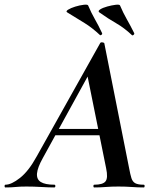

<svg xmlns="http://www.w3.org/2000/svg" viewBox="-58 -823 683 843"><path d="M-34 0Q-38 0 -38 -6Q-38 -12 -34 -12Q-8 -12 30 -42Q68 -72 103 -136L382 -634Q384 -638 391.5 -637Q399 -636 400 -633L509 -84Q514 -57 519 -41Q524 -25 536 -18.5Q548 -12 573 -12Q577 -12 577 -6Q577 0 573 0Q547 0 520.5 -2Q494 -4 462 -4Q431 -4 406.5 -2Q382 0 356 0Q352 0 352 -6Q352 -12 356 -12Q394 -12 405.5 -27Q417 -42 408 -84L323 -505L379 -582L130 -129Q107 -88 104.5 -62Q102 -36 121 -24Q140 -12 181 -12Q185 -12 185 -6Q185 0 180 0Q157 0 123.5 -2Q90 -4 58 -4Q29 -4 10.5 -2Q-8 0 -34 0ZM171 -229 186 -257H405L407 -229ZM521 -669Q487 -701 452 -721Q417 -741 379 -768Q370 -774 381.5 -781.5Q393 -789 413 -794.5Q433 -800 450 -802Q467 -804 469 -799Q483 -766 498.5 -739Q514 -712 531 -678Q533 -674 528.5 -670Q524 -666 521 -669ZM381 -669Q347 -701 313 -722Q279 -743 238 -768Q229 -773 241 -780.5Q253 -788 272.5 -794Q292 -800 309.5 -802Q327 -804 329 -799Q343 -766 358.5 -739Q374 -712 390 -678Q392 -674 388 -670.5Q384 -667 381 -669Z"/></svg>

Font: Cormorant Infant Light
Style: Italic
Weight: 300
Italic angle: -10°
Designer: Christian Thalmann (Catharsis Fonts)
Foundry: Catharsis Fonts
Version: Version 4.001